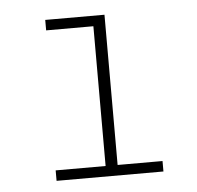

<svg xmlns="http://www.w3.org/2000/svg" viewBox="-39 -782 508 494"><g transform="rotate(-5 215.0 -534.5)"><path d="M95 -742V-715H217V-354H88V-327H364V-354H248V-742Z"/></g></svg>

Font: Montserrat-Alt1 ExtLt
Style: Regular
Weight: 200
Designer: Differentunic
Foundry: Differentunic
Version: Version 7.222